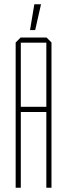

<svg xmlns="http://www.w3.org/2000/svg" viewBox="-20 -875 313 895"><path d="M53 0V-677L76 -700H197L220 -677V0H196V-353H77V0ZM77 -676V-377H196V-676ZM120 -735 140 -855H171V-854L144 -735Z"/></svg>

Font: Foldit Thin Thin
Style: Regular
Weight: 250
Version: Version 1.003